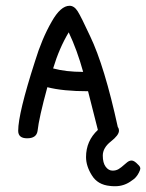

<svg xmlns="http://www.w3.org/2000/svg" viewBox="-20 -481 506 665"><path d="M298 126Q318 159 361 163Q367 164 379 164Q411 164 437 144Q452 135 461 117Q466 107 466 103Q466 96 458 89Q445 75 436 75Q428 75 420.5 81Q413 87 411 89Q400 99 391 104.5Q382 110 370 110Q356 110 346 96.5Q336 83 336 58Q336 31 364 9Q392 -13 392 -28Q392 -36 388 -41Q342 -252 292 -356Q261 -423 249 -442Q237 -461 221 -461Q190 -461 159 -406Q125 -347 101 -268Q43 -88 43 -28Q43 -2 74 -2Q106 -2 110 -27Q115 -73 144 -179Q198 -165 285 -165L319 -31Q278 7 278 63Q278 94 298 126ZM218 -369Q247 -308 268 -232Q208 -232 164 -244Q185 -314 218 -369Z"/></svg>

Font: Patrick Hand SC
Style: Regular
Weight: 400
Designer: Patrick Wagesreiter
Foundry: Patrick Wagesreiter
Version: Version 2.001; ttfautohint (v1.8.2)